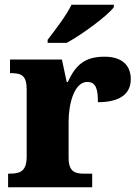

<svg xmlns="http://www.w3.org/2000/svg" viewBox="-20 -786 584 806"><path d="M180 -619V-606H260C326 -642 433 -721 458 -756V-766H280C259 -721 209 -657 180 -619ZM14 0H367V-57H333C295 -57 268 -65 268 -124V-276C268 -353 293 -442 346 -442C383 -442 391 -412 391 -357C475 -357 529 -386 529 -454C529 -508 496 -548 419 -548C339 -548 298 -516 265 -442H260L240 -536H22V-479H25C69 -479 92 -470 92 -411V-129C92 -66 64 -57 19 -57H14Z"/></svg>

Font: Noto Serif Malayalam ExtraBold
Style: Regular
Weight: 800
Designer: Indian type Foundry, Jelle Bosma, Monotype Design Team
Foundry: Monotype Imaging Inc.
Version: Version 2.104